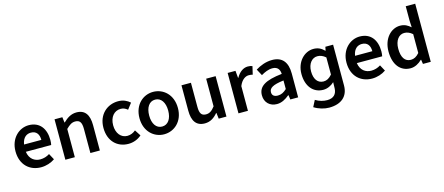

<svg xmlns="http://www.w3.org/2000/svg" viewBox="-56 -1374 5205 2253"><g transform="rotate(-15 2546.0 -247.5)"><path d="M284 12C346 12 406 -8 452 -40L412 -114C378 -92 340 -80 298 -80C230 -80 169 -120 156 -210H464C468 -228 470 -248 470 -270C470 -406 402 -503 268 -503C152 -503 40 -406 40 -246C40 -82 146 12 284 12ZM158 -298C172 -385 222 -412 270 -412C336 -412 368 -368 368 -298Z M580 -491V0H695V-343C736 -383 764 -404 807 -404C861 -404 884 -374 884 -293V0H999V-308C999 -432 953 -503 848 -503C781 -503 731 -468 687 -425H683L675 -491Z M1108 -245C1108 -82 1211 12 1345 12C1401 12 1459 -7 1505 -48L1458 -121C1431 -98 1396 -82 1357 -82C1280 -82 1226 -147 1226 -245C1226 -344 1281 -409 1360 -409C1392 -409 1417 -398 1443 -376L1498 -448C1462 -480 1417 -503 1354 -503C1223 -503 1108 -409 1108 -245Z M1546 -245C1546 -82 1657 12 1779 12C1902 12 2013 -82 2013 -245C2013 -409 1902 -503 1779 -503C1657 -503 1546 -409 1546 -245ZM1664 -245C1664 -344 1707 -409 1779 -409C1851 -409 1895 -344 1895 -245C1895 -147 1851 -82 1779 -82C1707 -82 1664 -147 1664 -245Z M2273 12C2340 12 2388 -21 2431 -72H2434L2443 0H2537V-491H2422V-155C2385 -107 2356 -87 2313 -87C2260 -87 2237 -117 2237 -198V-491H2122V-183C2122 -59 2168 12 2273 12Z M2683 -491V0H2798V-300C2828 -374 2875 -401 2914 -401C2935 -401 2946 -399 2962 -395L2985 -493C2970 -500 2954 -503 2929 -503C2877 -503 2825 -468 2790 -404H2786L2778 -491Z M3003 -132C3003 -46 3063 12 3149 12C3207 12 3255 -16 3301 -54H3305L3313 0H3408V-290C3408 -428 3347 -503 3225 -503C3147 -503 3077 -474 3023 -440L3065 -362C3109 -388 3155 -408 3203 -408C3269 -408 3291 -366 3293 -316C3091 -294 3003 -242 3003 -132ZM3293 -236V-132C3257 -98 3225 -82 3185 -82C3145 -82 3115 -98 3115 -140C3115 -190 3159 -220 3293 -236Z M3516 -254C3516 -106 3595 -9 3718 -9C3769 -9 3816 -33 3851 -66L3849 10C3846 76 3810 120 3730 120C3686 120 3636 108 3589 79L3549 157C3604 192 3672 211 3730 211C3879 211 3964 135 3964 4V-491H3870L3861 -446H3858C3819 -485 3779 -503 3727 -503C3619 -503 3516 -406 3516 -254ZM3633 -255C3633 -349 3685 -408 3749 -408C3782 -408 3815 -397 3849 -367V-159C3815 -120 3784 -103 3746 -103C3675 -103 3633 -160 3633 -255Z M4305 12C4367 12 4427 -8 4473 -40L4433 -114C4399 -92 4361 -80 4319 -80C4251 -80 4190 -120 4177 -210H4485C4489 -228 4491 -248 4491 -270C4491 -406 4423 -503 4289 -503C4173 -503 4061 -406 4061 -246C4061 -82 4167 12 4305 12ZM4179 -298C4193 -385 4243 -412 4291 -412C4357 -412 4389 -368 4389 -298Z M4571 -245C4571 -83 4650 12 4773 12C4826 12 4876 -17 4912 -53H4916L4924 0H5019V-706H4904V-528L4908 -449C4870 -482 4835 -503 4779 -503C4672 -503 4571 -405 4571 -245ZM4804 -408C4837 -408 4870 -397 4904 -367V-138C4871 -100 4839 -83 4801 -83C4730 -83 4690 -140 4690 -246C4690 -349 4741 -408 4804 -408Z"/></g></svg>

Font: DAIFUKU Sans Semibold
Style: Regular
Weight: 600
Designer: Original font ‘Source Sans 3’ : Paul D. Hunt
Foundry: Daifuku
Version: Version 1.000